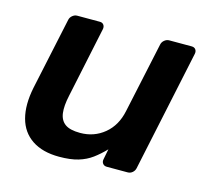

<svg xmlns="http://www.w3.org/2000/svg" viewBox="-83 -616 786 722"><g transform="rotate(15 310.5 -255.0)"><path d="M204 10Q139 10 98 -17.5Q57 -45 43.5 -95.5Q30 -146 44 -215L104 -496Q106 -506 114.5 -513Q123 -520 133 -520H221Q231 -520 236 -513Q241 -506 239 -496L181 -221Q172 -180 175.5 -152.5Q179 -125 198 -111Q217 -97 257 -97Q311 -97 351 -130Q391 -163 403 -221L462 -496Q464 -506 472.5 -513Q481 -520 491 -520H578Q589 -520 594 -513Q599 -506 597 -496L497 -24Q495 -14 487 -7Q479 0 468 0H387Q377 0 371.5 -7Q366 -14 368 -24L376 -65Q354 -42 331 -25Q308 -8 278 1Q248 10 204 10Z"/></g></svg>

Font: Rubik Medium
Style: Italic
Weight: 500
Italic angle: -12°
Designer: Hubert and Fischer
Foundry: Hubert and Fischer
Version: Version 2.300;gftools[0.9.30]